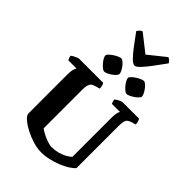

<svg xmlns="http://www.w3.org/2000/svg" viewBox="-334 -1321 1452 1452"><g transform="rotate(45 392.0 -595.0)"><path d="M399 0Q358 0 311.5 -14Q265 -28 223.5 -49.5Q182 -71 154.5 -94.5Q127 -118 124 -137V-563Q124 -591 129.5 -611.5Q135 -632 141 -638H53Q50 -643 46 -652.5Q42 -662 41 -674Q47 -680 59.5 -687Q72 -694 84.5 -699Q97 -704 102 -704H360Q364 -698 368.5 -685Q373 -672 373 -655L330 -642Q315 -638 305 -629.5Q295 -621 290 -604Q285 -587 285 -556V-142Q297 -133 315.5 -122.5Q334 -112 354.5 -103.5Q375 -95 394 -89.5Q413 -84 426 -84Q462 -84 492.5 -92Q523 -100 548.5 -113.5Q574 -127 591 -143V-562Q591 -591 595.5 -611.5Q600 -632 606 -638H520Q516 -643 513 -652.5Q510 -662 509 -674Q515 -680 527 -687.5Q539 -695 551 -699.5Q563 -704 569 -704H743Q748 -697 752 -685.5Q756 -674 757 -655L722 -645Q703 -639 692.5 -630.5Q682 -622 677.5 -604.5Q673 -587 673 -552V-105Q658 -87 628 -68Q598 -49 560 -34Q522 -19 480.5 -9.5Q439 0 399 0ZM543 -769Q535 -769 522 -779.5Q509 -790 496 -805Q483 -820 474.5 -836Q466 -852 466 -862Q466 -871 477.5 -882.5Q489 -894 506.5 -905.5Q524 -917 541 -924.5Q558 -932 568 -932Q577 -932 589.5 -921.5Q602 -911 614 -895Q626 -879 633.5 -863.5Q641 -848 641 -838Q641 -830 630 -818Q619 -806 603 -795Q587 -784 570.5 -776.5Q554 -769 543 -769ZM304 -769Q296 -769 282.5 -779.5Q269 -790 255.5 -805.5Q242 -821 233.5 -836.5Q225 -852 225 -862Q225 -871 237 -882.5Q249 -894 266 -905.5Q283 -917 300 -924.5Q317 -932 328 -932Q336 -932 348.5 -921.5Q361 -911 373 -895.5Q385 -880 392.5 -864.5Q400 -849 400 -838Q400 -830 389.5 -818Q379 -806 363.5 -795Q348 -784 331.5 -776.5Q315 -769 304 -769ZM434 -963Q418 -963 391.5 -989.5Q365 -1016 332 -1060Q299 -1104 260 -1157Q266 -1168 275.5 -1177.5Q285 -1187 296 -1190L435 -1081L571 -1190Q582 -1186 592 -1176.5Q602 -1167 606 -1158Q568 -1105 534.5 -1060.5Q501 -1016 475.5 -989.5Q450 -963 434 -963Z"/></g></svg>

Font: Texturina Medium 12pt ExtraBold
Style: Regular
Weight: 800
Version: Version 1.002